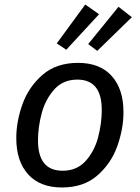

<svg xmlns="http://www.w3.org/2000/svg" viewBox="-20 -817 618 849"><path d="M52 -206Q52 -280 79.5 -356.5Q107 -433 168 -486Q229 -539 325 -539Q422 -539 474 -481Q526 -423 526 -321Q526 -248 499 -171.5Q472 -95 411 -41.5Q350 12 254 12Q157 12 104.5 -46Q52 -104 52 -206ZM430 -331Q430 -465 322 -465Q259 -465 220 -421.5Q181 -378 164.5 -316.5Q148 -255 148 -196Q148 -62 257 -62Q320 -62 359 -105.5Q398 -149 414 -210.5Q430 -272 430 -331ZM418 -754 273 -597 231 -625 357 -797ZM563 -741 410 -592 370 -622 504 -787Z"/></svg>

Font: Fira Sans
Style: Italic
Weight: 400
Italic angle: -8°
Designer: bBox Type GmbH & Carrois Corporate GbR & Edenspiekermann AG
Foundry: bBox Type GmbH & Carrois Corporate GbR & Edenspiekermann AG
Version: Version 4.301